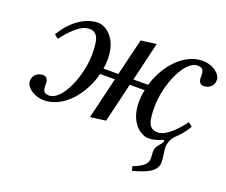

<svg xmlns="http://www.w3.org/2000/svg" viewBox="-117 -683 1270 1079"><g transform="rotate(20 518.0 -143.5)"><path d="M50 -64C50 -26 101 12 160 12C279 12 375 -107 408 -235H496L437 12L529 0L585 -235H674C669 -211 666 -186 666 -162C666 -40 738 12 787 12C809 12 836 6 866 -8C870 -10 874 -10 874 -4C874 20 836 30 836 74C836 86 838 101 838 112C838 143 822 164 755 190L762 215C844 194 902 168 902 113C902 77 893 57 893 24C893 4 902 -23 922 -45C946 -66 970 -94 993 -132L969 -151C935 -105 876 -37 822 -37C767 -37 758 -84 758 -168C758 -298 830 -467 907 -467C946 -467 946 -444 946 -405C946 -387 957 -370 975 -370C1010 -370 1036 -392 1036 -426C1036 -464 985 -502 926 -502C812 -502 718 -392 682 -270H594L649 -502L557 -490L504 -270H415C418 -289 420 -309 420 -328C420 -450 348 -502 299 -502C247 -502 162 -473 93 -358L117 -339C151 -385 210 -453 264 -453C319 -453 328 -406 328 -322C328 -192 256 -23 179 -23C140 -23 140 -46 140 -85C140 -103 129 -120 111 -120C76 -120 50 -98 50 -64Z"/></g></svg>

Font: Heuristica
Style: Italic
Weight: 400
Italic angle: -13°
Version: Version 1.0.1